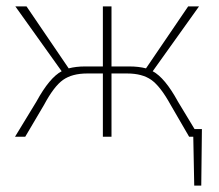

<svg xmlns="http://www.w3.org/2000/svg" viewBox="-20 -428 687 601"><path d="M589 -24H612L610 153H588L585 0H572L514 -100Q482 -158 453.5 -178Q425 -198 378 -198H329V0H302V-198H253Q206 -198 177.5 -178Q149 -158 118 -100L59 0H27L94 -110Q135 -185 173 -205L28 -408H63L195 -214Q218 -220 246 -220H302V-408H329V-220H385Q414 -220 437 -214L569 -408H603L458 -205Q496 -185 537 -110Z"/></svg>

Font: EauTestText Extralight
Style: Italic
Weight: 250
Italic angle: -12°
Designer: Christian Thalmann (Catharsis Fonts)
Version: Version 0.001;PS 000.001;hotconv 1.0.88;makeotf.lib2.5.64775